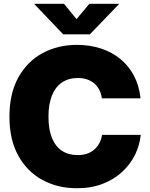

<svg xmlns="http://www.w3.org/2000/svg" viewBox="-20 -972 782 1002"><path d="M380.9 10.3Q281.2 10.3 201.7 -32.7Q122.1 -75.7 75.7 -159.2Q29.3 -242.7 29.3 -363.3Q29.3 -484.9 76.2 -568.6Q123 -652.3 202.9 -695.1Q282.7 -737.8 380.9 -737.8Q449.2 -737.8 507.1 -718.8Q564.9 -699.7 608.6 -663.8Q652.3 -627.9 679.4 -576.2Q706.5 -524.4 713.4 -459H511.7Q508.3 -483.4 498.3 -502.9Q488.3 -522.5 472.4 -536.1Q456.5 -549.8 434.8 -557.4Q413.1 -564.9 386.2 -564.9Q336.9 -564.9 302.5 -541Q268.1 -517.1 250.5 -471.9Q232.9 -426.8 232.9 -363.3Q232.9 -297.9 250.7 -253.2Q268.6 -208.5 302.7 -185.5Q336.9 -162.6 385.3 -162.6Q412.6 -162.6 434.1 -169.9Q455.6 -177.2 471.7 -191.2Q487.8 -205.1 498.3 -224.6Q508.8 -244.1 512.7 -268.1H714.4Q709.5 -215.8 685.5 -166Q661.6 -116.2 619.1 -76.4Q576.7 -36.6 517.1 -13.2Q457.5 10.3 380.9 10.3ZM314 -952.1 379.4 -872.1 446.3 -952.1H600.6V-950.2L449.2 -793H309.6L159.7 -950.2V-952.1Z"/></svg>

Font: Inter 20pt Black
Style: Regular
Weight: 900
Version: Version 4.001;git-66647c0bb